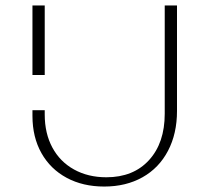

<svg xmlns="http://www.w3.org/2000/svg" viewBox="-20 -678 767 704"><path d="M144 -258Q144 -189 172 -137Q200 -85 251.5 -56.5Q303 -28 370 -28Q469 -28 526.5 -91Q584 -154 584 -261V-658H629V-271Q629 -188 596 -125Q563 -62 502.5 -28Q442 6 362 6Q284 6 224.5 -26Q165 -58 132 -116.5Q99 -175 99 -253V-274H144ZM99 -658H144V-403H99Z"/></svg>

Font: Ysabeau Light
Style: Regular
Weight: 300
Designer: Christian Thalmann (Catharsis Fonts)
Version: Version 0.003